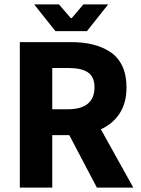

<svg xmlns="http://www.w3.org/2000/svg" viewBox="-20 -850 640 870"><path d="M231 -709 134.8 -830.1H247.1L300.8 -768.1H305.2L357.9 -830.1H470.2L374 -709ZM69.8 0V-659.2H300.8Q355 -659.2 398.9 -648.7Q442.9 -638.2 478.5 -615.2Q514.2 -592.3 533.7 -551.5Q553.2 -510.7 553.2 -454.1Q553.2 -383.8 522.2 -336.2Q491.2 -288.6 437 -264.2L584 0H418.9L293.9 -237.8H216.8V0ZM216.8 -355H289.1Q347.7 -355 377.9 -380.1Q408.2 -405.3 408.2 -454.1Q408.2 -501.5 378.9 -521.7Q349.6 -542 289.1 -542H216.8Z"/></svg>

Font: Office Code Pro Bold
Style: Regular
Weight: 700
Designer: Nathan Rutzky & Paul D. Hunt
Foundry: Adobe Systems Incorporated
Version: Version 1.004;PS 001.004;hotconv 1.0.70;makeotf.lib2.5.58329